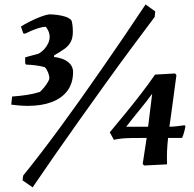

<svg xmlns="http://www.w3.org/2000/svg" viewBox="-20 -725 860 850"><path d="M103.5 -256.3Q86.1 -256.3 67.3 -257.8Q48.5 -259.3 29.7 -261.8L33.7 -297.6Q67.8 -300.1 99.2 -304.8Q130.6 -309.6 156.7 -318.1Q167.7 -328.1 177.1 -340.2Q186.4 -352.2 192.5 -362.8Q198.5 -373.4 198.5 -377.3Q198.5 -390.2 192.8 -404.4Q187.1 -418.5 178.4 -427.5Q161.5 -432.5 138.8 -435.5Q116.1 -438.5 95.5 -439L91.5 -444.5V-471.2L151.2 -487.5Q165.8 -496 176.5 -507.9Q187.1 -519.7 193.5 -533.8Q199.9 -548 199.9 -562.1Q199.9 -572.6 196 -583.6Q192.1 -594.6 182.6 -606.6Q168.1 -606.1 150.7 -600.5Q133.2 -595 117.4 -588.2Q101.6 -581.4 90.7 -575.9L83.2 -576.9L72.7 -607.6Q89 -618 112 -629.6Q135 -641.1 158 -650.1Q181 -659.1 197.8 -661.5Q214.2 -661.5 233.3 -659Q252.4 -656.5 268.9 -651.3Q285.5 -646 295.5 -636Q298.5 -630.6 300.5 -616.1Q302.5 -601.6 302.5 -584.1Q302.5 -557.4 293.2 -539.7Q283.8 -522 265.5 -508.7Q247.2 -495.4 219.9 -480.2L218.9 -472.9Q259.3 -468.1 281.2 -450.7Q303.1 -433.2 303.5 -406.7Q303.5 -357.3 278.7 -323.6Q253.8 -289.9 208.9 -273.1Q164 -256.3 103.5 -256.3ZM124.5 104.4 79.7 73.4 82.7 52.2Q119 7.4 159.9 -45.8Q200.8 -99 244.9 -159Q289 -219 335.8 -284.8Q382.6 -350.7 430.7 -420.1Q478.9 -489.5 527.7 -561.2Q576.6 -633 624.5 -705.2L667.2 -674.6L664.8 -650Q617.5 -587 562.6 -513.1Q507.6 -439.2 450.2 -359.1Q392.7 -279 335.1 -198.2Q277.5 -117.3 224 -40.3Q170.6 36.7 124.5 104.4ZM618.3 7.7 611.7 0.8 629.3 -114.4Q586.3 -114.4 560.7 -113.9Q535.1 -113.4 518.2 -111.7Q501.3 -110 484.3 -106L466 -139.2Q497.5 -177.2 532.8 -220Q568.2 -262.9 602.8 -307.8Q637.4 -352.7 666.5 -394.8L755.1 -399.8L761.1 -392.2Q757.7 -368.5 753.9 -339.2Q750.1 -310 745.8 -278.4Q741.6 -246.8 737.5 -217.2Q733.5 -187.7 730 -164Q744.7 -164 763.2 -166.2Q781.8 -168.5 796.5 -170.5L801 -167Q800 -159 795.7 -142.2Q791.4 -125.5 786 -114.4H724Q722.6 -98.2 721.3 -84.1Q720 -70 719.5 -56.3Q719 -42.6 719 -28.3Q719 -14 719.5 2.6ZM538.8 -164H635.7L653.7 -310Q627.2 -273.8 597.5 -237.8Q567.9 -201.9 538.8 -164Z"/></svg>

Font: Labrada
Style: Italic
Weight: 400
Italic angle: -7°
Designer: Mercedes Jáuregui
Foundry: Omnibus-Type Team
Version: Version 1.000